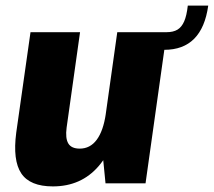

<svg xmlns="http://www.w3.org/2000/svg" viewBox="-20 -655 764 686"><path d="M218 -199Q213 -161 224 -142.5Q235 -124 265 -124Q302 -124 325.5 -155.5Q349 -187 358 -248L421 -319L415 -273Q395 -134 332.5 -61.5Q270 11 169 11Q87 11 56 -35.5Q25 -82 38 -181L89 -540H266ZM500 0H357L343 -142L399 -540H576ZM575 -540Q599 -540 614 -549Q629 -558 638 -578.5Q647 -599 651 -635H724Q702 -477 567 -477Z"/></svg>

Font: Pathway Extreme Condensed ExtraBold
Style: Italic
Weight: 800
Width: 3
Italic angle: -8°
Version: Version 1.001;gftools[0.9.26]